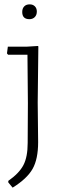

<svg xmlns="http://www.w3.org/2000/svg" viewBox="-20 -668 285 881"><path d="M116 -648Q131 -648 140 -639Q149 -630 149 -615Q149 -599 139.5 -589.5Q130 -580 115 -580Q82 -580 82 -613Q82 -629 91 -638.5Q100 -648 116 -648ZM154 -457 156 -455 153 -198 155 -16Q155 62 129.5 107Q104 152 38 193L18 169V162Q68 127 87.5 89.5Q107 52 107 -12L108 -195L106 -417H17L12 -423L16 -454H105Z"/></svg>

Font: Alegreya Sans Light
Style: Regular
Weight: 300
Designer: Juan Pablo del Peral
Foundry: Huerta Tipografica
Version: Version 2.007